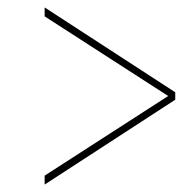

<svg xmlns="http://www.w3.org/2000/svg" viewBox="-20 -615 505 516"><path d="M100 -119 451 -347V-367L100 -595V-571L432 -357L100 -143Z"/></svg>

Font: Noto Serif Display Condensed Black
Style: Italic
Weight: 900
Width: 3
Italic angle: -12°
Designer: Monotype Design Team
Foundry: Monotype Imaging Inc.
Version: Version 2.009